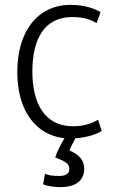

<svg xmlns="http://www.w3.org/2000/svg" viewBox="-20 -559 464 789"><path d="M51 -263C51 -108 124 -4 245 9C235 26 214 63 207 88C245 103 265 112 265 135C265 154 251 164 224 164C197 164 180 162 165 155L157 198C169 205 201 210 228 210C308 210 326 168 326 135C326 96 302 75 265 59C271 45 282 24 290 9C339 6 379 -8 398 -21L383 -67C363 -55 329 -40 281 -40C164 -40 113 -133 113 -265C113 -400 163 -489 277 -489C327 -489 355 -477 377 -464C383 -479 388 -494 393 -509C373 -522 330 -539 270 -539C136 -539 51 -432 51 -263Z"/></svg>

Font: Repo Light
Style: Regular
Weight: 300
Designer: Stefan Peev
Foundry: Context Ltd
Version: Version 001.502